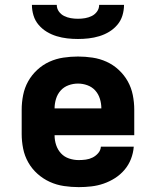

<svg xmlns="http://www.w3.org/2000/svg" viewBox="-20 -760 640 788"><path d="M303 8Q273 8 242.5 3.5Q212 -1 184.5 -13.5Q157 -26 134 -46.5Q111 -67 96 -93.5Q81 -120 75 -150Q69 -180 69 -210V-310Q69 -340 75 -370Q81 -400 95.5 -426Q110 -452 132.5 -473Q155 -494 182.5 -506.5Q210 -519 240 -523.5Q270 -528 300 -528Q330 -528 360 -523.5Q390 -519 417.5 -506.5Q445 -494 467.5 -473Q490 -452 504.5 -426Q519 -400 525 -370Q531 -340 531 -310V-205H204Q204 -184 210.5 -164.5Q217 -145 230.5 -130.5Q244 -116 263.5 -109.5Q283 -103 303 -103Q318 -103 332.5 -105Q347 -107 360 -113.5Q373 -120 383 -131.5Q393 -143 394 -158H529Q527 -132 517.5 -107.5Q508 -83 491 -63Q474 -43 452 -29Q430 -15 405.5 -6.5Q381 2 355 5Q329 8 303 8ZM204 -315H396Q396 -335 390 -354.5Q384 -374 371 -388.5Q358 -403 339 -410Q320 -417 300 -417Q280 -417 261 -410Q242 -403 229 -388.5Q216 -374 210 -354.5Q204 -335 204 -315ZM300 -600Q278 -600 256 -602.5Q234 -605 212.5 -611.5Q191 -618 172 -629.5Q153 -641 138.5 -658Q124 -675 117.5 -696.5Q111 -718 111 -740H213Q213 -725 221.5 -713Q230 -701 243 -694.5Q256 -688 270.5 -685.5Q285 -683 300 -683Q315 -683 329.5 -685.5Q344 -688 357 -694.5Q370 -701 378.5 -713Q387 -725 387 -740H489Q489 -718 482.5 -696.5Q476 -675 461.5 -658Q447 -641 428 -629.5Q409 -618 387.5 -611.5Q366 -605 344 -602.5Q322 -600 300 -600Z"/></svg>

Font: Iosevka SS04 Heavy Extended
Style: Regular
Weight: 900
Width: 7
Monospace: yes
Designer: Belleve Invis
Foundry: Belleve Invis
Version: Version 19.0.0; ttfautohint (v1.8.4)